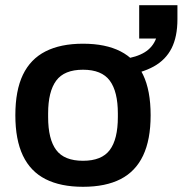

<svg xmlns="http://www.w3.org/2000/svg" viewBox="-20 -706 702 738"><path d="M299 12Q213 12 155 -17.5Q97 -47 68 -108Q39 -169 39 -263Q39 -358 68 -418.5Q97 -479 155 -508.5Q213 -538 299 -538Q386 -538 443.5 -508.5Q501 -479 530 -418.5Q559 -358 559 -263Q559 -169 530 -108Q501 -47 443.5 -17.5Q386 12 299 12ZM299 -88Q371 -88 402 -129.5Q433 -171 433 -256V-270Q433 -354 402 -396Q371 -438 299 -438Q227 -438 196 -396Q165 -354 165 -270V-256Q165 -171 196 -129.5Q227 -88 299 -88ZM454 -415V-479Q505 -486 536 -505Q567 -524 580 -558H515V-686H662V-632Q662 -565 639.5 -520.5Q617 -476 571 -450.5Q525 -425 454 -415Z"/></svg>

Font: Archivo Variable SemiBold
Style: Regular
Weight: 600
Designer: Hector Gatti
Foundry: Omnibus-Type
Version: Version 2.001